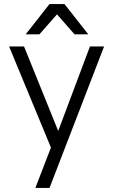

<svg xmlns="http://www.w3.org/2000/svg" viewBox="-20 -730 560 950"><path d="M232 0 25 -500H99L268 -82L425 -500H495L225 200H155ZM262 -659 175 -560H107L225 -710H299L417 -560H349Z"/></svg>

Font: PT Root UI Web
Style: Regular
Weight: 400
Designer: Vitaly Kuzmin
Foundry: ParaType Ltd.
Version: Version 1.000W